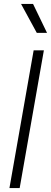

<svg xmlns="http://www.w3.org/2000/svg" viewBox="-20 -956 259 976"><path d="M151 -700H203L80 0H28ZM167 -789 87 -936H148L219 -789Z"/></svg>

Font: Marvel
Style: Italic
Weight: 400
Italic angle: -12°
Designer: Carolina Trebol
Foundry: Carolina Trebol
Version: Version 1.001